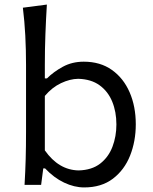

<svg xmlns="http://www.w3.org/2000/svg" viewBox="-20 -801 662 832"><path d="M344.7 11.2Q301.8 11.2 257.6 -9.8Q213.4 -30.8 175.3 -71.3H167.5L158.2 0H86.4Q89.8 -58.1 91.3 -111.8Q92.8 -165.5 92.8 -230V-519.5Q92.8 -585.4 89.6 -647Q86.4 -708.5 79.1 -767.6L183.1 -781.2Q179.2 -717.8 176.8 -653.3Q174.3 -588.9 174.3 -519.5V-461.4H183.6Q211.9 -489.7 252.2 -511.7Q292.5 -533.7 342.8 -533.7Q414.6 -533.7 464.8 -498Q515.1 -462.4 541.7 -401.1Q568.4 -339.8 568.4 -262.2Q568.4 -189 543.7 -126.7Q519 -64.5 469.2 -26.6Q419.4 11.2 344.7 11.2ZM320.8 -62.5Q377.9 -64 414.1 -92Q450.2 -120.1 467.3 -165Q484.4 -210 484.4 -261.7Q484.4 -316.4 466.3 -360.6Q448.2 -404.8 411.6 -431.4Q375 -458 318.8 -459.5Q283.2 -459 244.4 -440.7Q205.6 -422.4 174.3 -385.3V-149.4Q234.4 -64 320.8 -62.5Z"/></svg>

Font: Pinar DS3-Regular
Style: Regular
Weight: 400
Designer: Amin Abedi
Version: Version 2.000